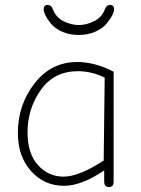

<svg xmlns="http://www.w3.org/2000/svg" viewBox="-20 -743 568 774"><path d="M156 -705Q156 -723 172 -723Q187 -723 193 -706Q206 -672 237 -657Q268 -642 298 -642Q327 -642 358.5 -657Q390 -672 403 -706Q409 -723 424 -723Q440 -723 440 -705Q440 -696 432 -680.5Q424 -665 408.5 -646.5Q393 -628 363.5 -615Q334 -602 297 -602Q260 -602 231 -615Q202 -628 186.5 -646.5Q171 -665 163.5 -680.5Q156 -696 156 -705ZM400 -12V-56Q309 6 238 6Q158 6 105 -53.5Q52 -113 52 -207Q52 -320 119 -406.5Q186 -493 291 -493Q363 -493 438 -454V-10Q438 11 419 11Q400 11 400 -12ZM236 -31Q299 -31 398 -96L402 -430Q350 -456 294 -456Q198 -456 144.5 -380.5Q91 -305 91 -209Q91 -124 133 -77.5Q175 -31 236 -31Z"/></svg>

Font: Comic Neue Light
Style: Regular
Weight: 300
Designer: Craig Rozynski
Foundry: Craig Rozynski
Version: Version 2.003